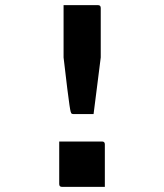

<svg xmlns="http://www.w3.org/2000/svg" viewBox="-20 -720 640 749"><path d="M345 -275H266Q261 -275 258 -278Q257 -280 255.5 -285Q254 -290 251 -310Q248 -330 242.5 -374Q237 -418 228 -496V-700H362Q373 -700 373 -689V-496Q366 -439 359 -385Q352 -331 345 -275ZM389 9H222Q211 9 211 -2V-168H378Q389 -168 389 -157Z"/></svg>

Font: Recursive Mn Lnr St SmB
Style: Regular
Weight: 600
Monospace: yes
Version: Version 1.079;hotconv 1.0.112;makeotfexe 2.5.65598; ttfautoh